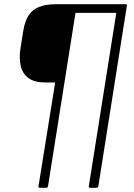

<svg xmlns="http://www.w3.org/2000/svg" viewBox="-20 -703 632 908"><path d="M168 185Q161 185 162 178L241 -313H194Q143 -313 115 -333.5Q87 -354 78.5 -389.5Q70 -425 76 -469L90 -557Q97 -600 114 -628Q131 -656 163 -669.5Q195 -683 243 -683H574Q581 -683 580 -676L445 178Q443 185 437 185H405Q399 185 400 178L530 -642H337L207 178Q205 185 200 185Z"/></svg>

Font: Sofia Sans ExtraLight
Style: Italic
Weight: 250
Italic angle: -9°
Version: Version 4.100-B